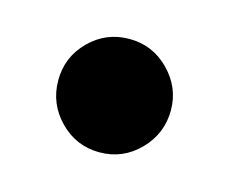

<svg xmlns="http://www.w3.org/2000/svg" viewBox="-42 -387 322 270"><g transform="rotate(15 119.0 -252.5)"><path d="M119 -170Q85 -170 61 -194.5Q37 -219 37 -253Q37 -287 61 -311Q85 -335 119 -335Q153 -335 177 -310.5Q201 -286 201 -253Q201 -219 177 -194.5Q153 -170 119 -170Z"/></g></svg>

Font: Libre Bodoni SemiBold
Style: Regular
Weight: 600
Designer: Pablo Impallari, Rodrigo Fuenzalida
Foundry: Impallari Type
Version: Version 2.005;gftools[0.9.23]